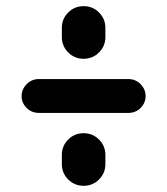

<svg xmlns="http://www.w3.org/2000/svg" viewBox="-20 -600 540 620"><path d="M320.3 -99.6V-70.3Q320.3 -41 299.8 -20.5Q279.3 0 250 0Q220.7 0 200.2 -20.5Q179.7 -41 179.7 -70.3V-99.6Q179.7 -128.9 200.2 -149.4Q220.7 -169.9 250 -169.9Q279.3 -169.9 299.8 -149.4Q320.3 -128.9 320.3 -99.6ZM179.7 -480.5V-509.8Q179.7 -539.1 200.2 -559.6Q220.7 -580.1 250 -580.1Q279.3 -580.1 299.8 -559.6Q320.3 -539.1 320.3 -509.8V-480.5Q320.3 -451.2 299.8 -430.7Q279.3 -410.2 250 -410.2Q220.7 -410.2 200.2 -430.7Q179.7 -451.2 179.7 -480.5ZM394.5 -344.7Q418 -344.7 434.1 -328.1Q450.2 -311.5 450.2 -289.6Q450.2 -267.6 434.1 -251.5Q418 -235.4 394.5 -235.4H105.5Q82 -235.4 65.9 -251.5Q49.8 -267.6 49.8 -289.6Q49.8 -311.5 65.9 -328.1Q82 -344.7 105.5 -344.7Z"/></svg>

Font: Rounded-X Mgen+ 1m bold
Style: Bold
Weight: 700
Designer: [Source Han Sans]
Ryoko NISHIZUKA  (kana & ideographs); Paul D. Hunt (Latin, Greek & Cyrillic); Wenlong ZHANG  (bopomofo
Version: Version 1.059.20150602